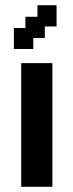

<svg xmlns="http://www.w3.org/2000/svg" viewBox="-20 -702 280 733"><path d="M61 11V-461H180V11ZM33 -515V-595H77V-638H123V-682H196V-601H151V-557H107V-515Z"/></svg>

Font: Pixelify Sans SemiBold
Style: Regular
Weight: 600
Designer: Stefie Justprince
Foundry: Typecalism Foundryline
Version: Version 1.000